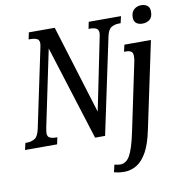

<svg xmlns="http://www.w3.org/2000/svg" viewBox="-121 -854 1124 1190"><g transform="rotate(-10 441.0 -259.5)"><path d="M-18 0 -8 -43H3Q29 -43 50.5 -55.5Q72 -68 82 -114L185 -603Q187 -613 188.5 -620.5Q190 -628 190 -634Q190 -657 174.5 -664Q159 -671 134 -671H123L132 -714H295L467 -156L558 -603Q560 -611 561.5 -619.5Q563 -628 563 -634Q563 -657 547.5 -664Q532 -671 509 -671H500L509 -714H712L702 -671H691Q665 -671 643.5 -658.5Q622 -646 613 -600L486 0H423L236 -594L136 -115Q134 -102 132.5 -93.5Q131 -85 131 -80Q131 -57 146.5 -50Q162 -43 185 -43H193L184 0ZM835 -645Q812 -645 797 -656.5Q782 -668 782 -693Q782 -726 801 -742.5Q820 -759 847 -759Q869 -759 884.5 -747.5Q900 -736 900 -710Q900 -675 881.5 -660Q863 -645 835 -645ZM569 240Q548 240 533 238Q518 236 501 232L512 185Q518 187 528.5 189Q539 191 548 191Q586 191 609.5 149.5Q633 108 654 8L743 -416Q746 -430 747 -438Q748 -446 748 -456Q748 -478 736.5 -485.5Q725 -493 704 -493H692L702 -536H869L754 8Q736 96 708 146Q680 196 644.5 217.5Q609 239 569 240Z"/></g></svg>

Font: Noto Serif ExtraCondensed Medium
Style: Italic
Weight: 500
Width: 2
Italic angle: -12°
Designer: Monotype Design Team
Foundry: Monotype Imaging Inc.
Version: Version 2.013; ttfautohint (v1.8.4.7-5d5b)